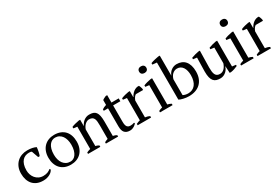

<svg xmlns="http://www.w3.org/2000/svg" viewBox="65 -1642 3812 2620"><g transform="rotate(-30 1971.5 -332.0)"><path d="M418.5 -72.3Q412.6 -56.2 398.4 -41.3Q384.3 -26.4 363.3 -14.6Q342.3 -2.9 315.4 4.2Q288.6 11.2 257.3 11.2Q203.6 11.2 162.8 -5.6Q122.1 -22.5 94.7 -53.2Q67.4 -84 53.2 -127.2Q39.1 -170.4 39.1 -223.1Q39.1 -279.3 57.1 -323Q75.2 -366.7 106.7 -396.7Q138.2 -426.8 179.9 -442.1Q221.7 -457.5 269.5 -457.5Q313.5 -457.5 347.9 -450.2Q382.3 -442.9 406.2 -430.2Q404.8 -415.5 402.3 -398.2Q399.9 -380.9 396.5 -363.8Q393.1 -346.7 388.7 -331.1Q384.3 -315.4 378.9 -303.2H355L317.4 -409.2Q311 -413.6 302.7 -415.8Q294.4 -418 275.9 -418Q245.1 -418 217.8 -407.5Q190.4 -397 169.9 -373.8Q149.4 -350.6 137.2 -313.7Q125 -276.9 125 -224.1Q125 -190.4 136 -158Q147 -125.5 168 -100.3Q189 -75.2 219.7 -59.8Q250.5 -44.4 289.6 -44.4Q312 -44.4 329.6 -47.9Q347.2 -51.3 361.3 -57.1Q375.5 -63 386.5 -70.3Q397.5 -77.6 406.7 -85Z M470.7 -223.1Q470.7 -279.3 487.5 -323Q504.4 -366.7 534.2 -396.5Q564 -426.3 604.7 -441.9Q645.5 -457.5 692.9 -457.5Q748.5 -457.5 790.5 -440.7Q832.5 -423.8 860.6 -393.1Q888.7 -362.3 902.8 -319.1Q917 -275.9 917 -223.1Q917 -167 900.1 -123.3Q883.3 -79.6 853.5 -49.8Q823.7 -20 782.5 -4.4Q741.2 11.2 692.9 11.2Q639.6 11.2 598.4 -5.6Q557.1 -22.5 528.8 -53.2Q500.5 -84 485.6 -127.2Q470.7 -170.4 470.7 -223.1ZM556.6 -223.1Q556.6 -182.6 566.2 -147.2Q575.7 -111.8 594.7 -85.4Q613.8 -59.1 642.3 -43.9Q670.9 -28.8 709 -28.8Q732.4 -28.8 754.6 -40.5Q776.9 -52.2 793.9 -76.2Q811 -100.1 821.3 -136.7Q831.5 -173.3 831.5 -223.1Q831.5 -264.2 822 -299.8Q812.5 -335.4 794.2 -361.6Q775.9 -387.7 748.5 -402.8Q721.2 -418 686 -418Q660.2 -418 636.7 -406.2Q613.3 -394.5 595.5 -370.6Q577.6 -346.7 567.1 -309.8Q556.6 -272.9 556.6 -223.1Z M1439.5 0H1247.1V-22Q1258.3 -28.3 1271.2 -33.7Q1284.2 -39.1 1299.8 -43.9V-255.9Q1299.8 -289.6 1297.4 -316.7Q1294.9 -343.8 1286.1 -362.8Q1277.3 -381.8 1259.5 -392.1Q1241.7 -402.3 1210.9 -402.3Q1192.9 -402.3 1176.5 -394Q1160.2 -385.7 1146.2 -372.3Q1132.3 -358.9 1121.8 -341.3Q1111.3 -323.7 1105.5 -304.7V-43.9Q1119.6 -41 1133.1 -35.6Q1146.5 -30.3 1159.2 -22V0H965.8V-22Q988.3 -34.2 1024.9 -43.9V-395L965.8 -402.3V-425.3Q989.3 -436 1019.5 -443.6Q1049.8 -451.2 1083 -457.5H1105.5V-357.4H1106Q1115.2 -377.9 1128.9 -396.2Q1142.6 -414.6 1160.2 -428Q1177.7 -441.4 1199.2 -449.5Q1220.7 -457.5 1245.6 -457.5Q1281.7 -457.5 1307.4 -449Q1333 -440.4 1349.4 -418.9Q1365.7 -397.5 1373.3 -361.3Q1380.9 -325.2 1380.9 -270V-43.9Q1399.4 -40 1413.6 -34.9Q1427.7 -29.8 1439.5 -22Z M1445.8 -425.3Q1461.9 -436 1477.3 -443.4Q1492.7 -450.7 1512.7 -456.1V-532.2Q1523.9 -542 1539.3 -549.6Q1554.7 -557.1 1570.3 -564H1592.8V-447.3H1707V-402.3H1592.8V-143.1Q1592.8 -89.4 1609.6 -66.9Q1626.5 -44.4 1660.6 -44.4Q1677.2 -44.4 1691.4 -46.9Q1705.6 -49.3 1722.2 -55.2L1728.5 -42Q1721.7 -34.2 1711.7 -24.9Q1701.7 -15.6 1688.5 -7.6Q1675.3 0.5 1658.9 5.9Q1642.6 11.2 1622.1 11.2Q1568.4 11.2 1540.5 -19.5Q1512.7 -50.3 1512.7 -117.7V-402.3H1445.8Z M1939 -379.9Q1934.1 -377.4 1927.5 -372.1Q1920.9 -366.7 1914.1 -358.2Q1907.2 -349.6 1900.4 -337.6Q1893.6 -325.7 1887.7 -309.6V-43.9Q1905.8 -41.5 1923.3 -36.6Q1940.9 -31.7 1959 -22V0H1747.6V-22Q1764.6 -31.2 1778.8 -35.6Q1793 -40 1807.1 -43.9V-395L1747.6 -402.3V-425.3Q1777.3 -437.5 1807.4 -445.1Q1837.4 -452.6 1865.2 -457.5H1887.7V-362.8H1891.1Q1899.4 -380.4 1913.3 -398.4Q1927.2 -416.5 1945.6 -430.7Q1963.9 -444.8 1985.8 -452.6Q2007.8 -460.4 2032.2 -457.5Q2038.1 -446.3 2043 -432.6Q2047.9 -418.9 2052.7 -403.3V-379.9Z M2297.9 0H2099.6V-22Q2113.3 -29.8 2127.4 -34.7Q2141.6 -39.6 2158.2 -43.9V-395L2099.6 -402.3V-425.3Q2126 -436.5 2156 -444.3Q2186 -452.1 2216.3 -457.5H2238.8V-43.9Q2256.3 -39.6 2271 -34.7Q2285.6 -29.8 2297.9 -22ZM2129.9 -622.6Q2129.9 -647 2145.5 -660.9Q2161.1 -674.8 2187 -674.8Q2212.4 -674.8 2227.8 -660.9Q2243.2 -647 2243.2 -622.6Q2243.2 -597.7 2227.8 -584Q2212.4 -570.3 2187 -570.3Q2161.1 -570.3 2145.5 -584Q2129.9 -597.7 2129.9 -622.6Z M2403.3 -609.9 2335 -616.7V-640.1Q2348.6 -646 2364.7 -650.6Q2380.9 -655.3 2397.5 -659.2Q2414.1 -663.1 2430.4 -666.3Q2446.8 -669.4 2461.4 -672.4H2483.9V-358.4H2485.4Q2493.2 -381.3 2507.3 -399.7Q2521.5 -418 2539.8 -430.9Q2558.1 -443.8 2579.1 -450.7Q2600.1 -457.5 2622.1 -457.5Q2664.6 -457.5 2698.2 -443.8Q2731.9 -430.2 2755.6 -402.6Q2779.3 -375 2792 -334Q2804.7 -293 2804.7 -238.3Q2804.7 -177.2 2786.4 -131.1Q2768.1 -85 2735.1 -54.2Q2702.1 -23.4 2656 -7.8Q2609.9 7.8 2554.2 7.8Q2532.2 7.8 2509.8 4.9Q2487.3 2 2467 -2.7Q2446.8 -7.3 2430.2 -13.4Q2413.6 -19.5 2403.3 -25.9ZM2598.1 -402.3Q2576.7 -402.3 2558.3 -394.5Q2540 -386.7 2525.4 -373Q2510.7 -359.4 2500.2 -340.3Q2489.7 -321.3 2483.9 -299.3V-50.3Q2499.5 -41 2521.7 -36.1Q2543.9 -31.2 2564 -31.2Q2599.6 -31.2 2628.2 -44.2Q2656.7 -57.1 2677 -82.5Q2697.3 -107.9 2708 -145.3Q2718.8 -182.6 2718.8 -231Q2718.8 -266.1 2711.4 -297.4Q2704.1 -328.6 2689.2 -352.1Q2674.3 -375.5 2651.6 -388.9Q2628.9 -402.3 2598.1 -402.3Z M2906.2 -177.2Q2906.2 -233.9 2908.7 -287.4Q2911.1 -340.8 2911.1 -395L2852.1 -402.3V-425.3Q2880.9 -436.5 2910.9 -444.3Q2940.9 -452.1 2969.2 -457.5H2991.7Q2991.7 -390.6 2989 -324.5Q2986.3 -258.3 2986.3 -192.9Q2986.3 -158.2 2989.5 -130.6Q2992.7 -103 3002 -84Q3011.2 -64.9 3028.3 -54.7Q3045.4 -44.4 3073.2 -44.4Q3093.8 -44.4 3110.6 -52.2Q3127.4 -60.1 3141.1 -74Q3154.8 -87.9 3165.5 -107.2Q3176.3 -126.5 3183.6 -149.4V-395L3125.5 -402.3V-425.3Q3153.3 -436.5 3182.9 -444.3Q3212.4 -452.1 3241.2 -457.5H3263.7V-51.3L3322.3 -43.9V-24.9Q3297.4 -13.7 3270.8 -4.4Q3244.1 4.9 3215.8 8.8H3192.9L3187 -97.2H3183.6Q3179.2 -78.6 3167.7 -59.6Q3156.2 -40.5 3138.7 -24.7Q3121.1 -8.8 3098.1 1.2Q3075.2 11.2 3048.3 11.2Q3012.7 11.2 2986.1 2.7Q2959.5 -5.9 2941.7 -27.3Q2923.8 -48.8 2915 -85.2Q2906.2 -121.6 2906.2 -177.2Z M3575.7 0H3377.4V-22Q3391.1 -29.8 3405.3 -34.7Q3419.4 -39.6 3436 -43.9V-395L3377.4 -402.3V-425.3Q3403.8 -436.5 3433.8 -444.3Q3463.9 -452.1 3494.1 -457.5H3516.6V-43.9Q3534.2 -39.6 3548.8 -34.7Q3563.5 -29.8 3575.7 -22ZM3407.7 -622.6Q3407.7 -647 3423.3 -660.9Q3439 -674.8 3464.8 -674.8Q3490.2 -674.8 3505.6 -660.9Q3521 -647 3521 -622.6Q3521 -597.7 3505.6 -584Q3490.2 -570.3 3464.8 -570.3Q3439 -570.3 3423.3 -584Q3407.7 -597.7 3407.7 -622.6Z M3827.6 -379.9Q3822.8 -377.4 3816.2 -372.1Q3809.6 -366.7 3802.7 -358.2Q3795.9 -349.6 3789.1 -337.6Q3782.2 -325.7 3776.4 -309.6V-43.9Q3794.4 -41.5 3812 -36.6Q3829.6 -31.7 3847.7 -22V0H3636.2V-22Q3653.3 -31.2 3667.5 -35.6Q3681.6 -40 3695.8 -43.9V-395L3636.2 -402.3V-425.3Q3666 -437.5 3696 -445.1Q3726.1 -452.6 3753.9 -457.5H3776.4V-362.8H3779.8Q3788.1 -380.4 3802 -398.4Q3815.9 -416.5 3834.2 -430.7Q3852.5 -444.8 3874.5 -452.6Q3896.5 -460.4 3920.9 -457.5Q3926.8 -446.3 3931.6 -432.6Q3936.5 -418.9 3941.4 -403.3V-379.9Z"/></g></svg>

Font: PT Astra Serif
Style: Regular
Weight: 400
Designer: A.Korolkova, I. Chaeva
Foundry: ParaType Ltd
Version: Version 1.002